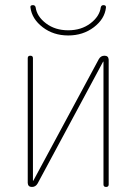

<svg xmlns="http://www.w3.org/2000/svg" viewBox="-20 -740 540 760"><path d="M100.6 -710Q98.6 -719.7 110.4 -719.7Q119.1 -719.7 121.1 -710.9Q126 -674.8 162.1 -647.5Q198.2 -620.1 250 -620.1Q301.8 -620.1 337.9 -647.5Q374 -674.8 378.9 -710.9Q380.9 -719.7 389.6 -719.7Q400.4 -719.7 399.4 -710Q394.5 -665 351.6 -632.3Q308.6 -599.6 250 -599.6Q191.4 -599.6 148.9 -632.3Q106.4 -665 100.6 -710ZM106.4 0Q90.8 0 89.8 -15.6V-509.8Q89.8 -519.5 100.1 -519.5Q110.4 -519.5 110.4 -509.8V-25.4Q110.4 -24.4 111.3 -24.4Q112.3 -24.4 112.3 -25.4L371.1 -505.9Q378.9 -519.5 393.6 -519.5Q409.2 -519.5 410.2 -503.9V-9.8Q410.2 0 399.9 0Q389.6 0 389.6 -9.8V-495.1Q389.6 -496.1 388.7 -496.1Q387.7 -496.1 387.7 -495.1L128.9 -13.7Q121.1 0 106.4 0Z"/></svg>

Font: Rounded-L Mgen+ 2m thin
Style: Regular
Weight: 100
Designer: [Source Han Sans]
Ryoko NISHIZUKA  (kana & ideographs); Paul D. Hunt (Latin, Greek & Cyrillic); Wenlong ZHANG  (bopomofo
Version: Version 1.059.20150602